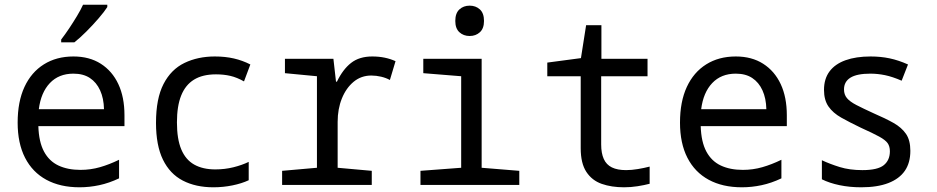

<svg xmlns="http://www.w3.org/2000/svg" viewBox="-20 -786 3981 816"><path d="M318 10Q236 10 177 -22Q118 -54 86.5 -115.5Q55 -177 55 -265Q55 -354 84 -416.5Q113 -479 166.5 -512.5Q220 -546 292 -546Q360 -546 408.5 -515Q457 -484 483 -428.5Q509 -373 509 -296V-250H143Q145 -183 167 -142Q189 -101 228.5 -82.5Q268 -64 322 -64Q365 -64 405 -75.5Q445 -87 486 -107V-28Q444 -8 402 1Q360 10 318 10ZM422 -322Q421 -368 405.5 -402Q390 -436 362 -454.5Q334 -473 292 -473Q230 -473 192 -433Q154 -393 145 -322ZM240 -618Q257 -640 274 -665.5Q291 -691 307 -717.5Q323 -744 333 -766H436V-756Q424 -737 399.5 -708.5Q375 -680 347 -652Q319 -624 296 -606H240Z M887 10Q812 10 757 -18.5Q702 -47 672.5 -107.5Q643 -168 643 -264Q643 -367 675 -429Q707 -491 764 -518.5Q821 -546 893 -546Q937 -546 974 -537.5Q1011 -529 1044 -512L1017 -440Q987 -457 959 -463.5Q931 -470 898 -470Q841 -470 804.5 -447.5Q768 -425 750 -380Q732 -335 732 -266Q732 -195 750.5 -151Q769 -107 805.5 -86.5Q842 -66 895 -66Q935 -66 971.5 -75Q1008 -84 1037 -98V-20Q1007 -6 967.5 2Q928 10 887 10Z M1179 0V-60L1327 -73V-462L1191 -475V-536H1397L1408 -439H1412Q1437 -491 1472 -518.5Q1507 -546 1562 -546Q1590 -546 1614.5 -541Q1639 -536 1661 -526L1637 -446Q1621 -455 1600 -460Q1579 -465 1558 -465Q1515 -465 1483 -438.5Q1451 -412 1433 -367.5Q1415 -323 1415 -268V-73L1560 -60V0Z M1767 0V-60L1940 -73V-462L1779 -475V-536H2027V-73L2187 -60V0ZM1976 -633Q1950 -633 1932.5 -649Q1915 -665 1915 -697Q1915 -730 1932.5 -746Q1950 -762 1976 -762Q2002 -762 2019.5 -746Q2037 -730 2037 -697Q2037 -665 2019.5 -649Q2002 -633 1976 -633Z M2632 10Q2579 10 2537.5 -4.5Q2496 -19 2472 -55.5Q2448 -92 2448 -156V-462H2306V-520L2449 -539L2471 -679H2536V-536H2732V-462H2535V-172Q2535 -135 2546 -110.5Q2557 -86 2580.5 -74.5Q2604 -63 2641 -63Q2664 -63 2691 -67.5Q2718 -72 2741 -78V-5Q2718 1 2689.5 5.5Q2661 10 2632 10Z M3133 10Q3051 10 2992 -22Q2933 -54 2901.5 -115.5Q2870 -177 2870 -265Q2870 -354 2899 -416.5Q2928 -479 2981.5 -512.5Q3035 -546 3107 -546Q3175 -546 3223.5 -515Q3272 -484 3298 -428.5Q3324 -373 3324 -296V-250H2958Q2960 -183 2982 -142Q3004 -101 3043.5 -82.5Q3083 -64 3137 -64Q3180 -64 3220 -75.5Q3260 -87 3301 -107V-28Q3259 -8 3217 1Q3175 10 3133 10ZM3237 -322Q3236 -368 3220.5 -402Q3205 -436 3177 -454.5Q3149 -473 3107 -473Q3045 -473 3007 -433Q2969 -393 2960 -322Z M3640 10Q3591 10 3548 1Q3505 -8 3473 -24V-105Q3507 -89 3549 -76Q3591 -63 3645 -63Q3710 -63 3736 -84Q3762 -105 3762 -143Q3762 -164 3752.5 -177.5Q3743 -191 3716.5 -205.5Q3690 -220 3639 -243Q3591 -266 3555.5 -286Q3520 -306 3501 -333.5Q3482 -361 3482 -404Q3482 -451 3505.5 -482.5Q3529 -514 3573.5 -530Q3618 -546 3680 -546Q3723 -546 3761 -538Q3799 -530 3839 -512L3812 -443Q3773 -460 3741.5 -466.5Q3710 -473 3679 -473Q3622 -473 3594.5 -456Q3567 -439 3567 -406Q3567 -384 3579.5 -369Q3592 -354 3620 -339.5Q3648 -325 3694 -304Q3743 -283 3777.5 -263.5Q3812 -244 3830.5 -217Q3849 -190 3849 -145Q3849 -94 3825.5 -60Q3802 -26 3755.5 -8Q3709 10 3640 10Z"/></svg>

Font: Noto Sans Mono SemiCondensed
Style: Regular
Weight: 400
Width: 4
Designer: Monotype Design Team
Foundry: Monotype Imaging Inc.
Version: Version 2.010